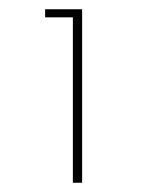

<svg xmlns="http://www.w3.org/2000/svg" viewBox="-20 -770 345 415"><path d="M137.5 -375V-732.5H77.5V-750H157.5V-375Z"/></svg>

Font: Now Thin
Style: Regular
Weight: 250
Designer: Alfredo Marco Pradil
Foundry: Alfredo Marco Pradil
Version: Version 1.002;PS 001.002;hotconv 1.0.88;makeotf.lib2.5.64775